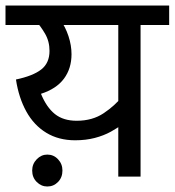

<svg xmlns="http://www.w3.org/2000/svg" viewBox="-20 -642 635 698"><path d="M595 -622V-551H491V0H410V-216L426 -191Q408 -177 382.5 -163Q357 -149 324.5 -140.5Q292 -132 253 -132Q193 -132 148 -159.5Q103 -187 75.5 -237Q48 -287 38 -353Q100 -366 130 -389.5Q160 -413 160 -457Q160 -492 143.5 -520Q127 -548 110 -566L159 -551H0V-622ZM175 -551 198 -572Q218 -544 229 -510.5Q240 -477 240 -445Q240 -393 212.5 -356Q185 -319 129 -301Q149 -252 179.5 -227.5Q210 -203 259 -203Q316 -203 357 -230.5Q398 -258 425 -292L410 -239V-551ZM97 -22Q97 -46 113.5 -63Q130 -80 152 -80Q175 -80 191 -63Q207 -46 207 -22Q207 3 191 19.5Q175 36 152 36Q130 36 113.5 19.5Q97 3 97 -22Z"/></svg>

Font: Noto Sans Devanagari
Style: Regular
Weight: 400
Designer: Jelle Bosma - Monotype Design Team
Foundry: Monotype Imaging Inc.
Version: Version 2.003